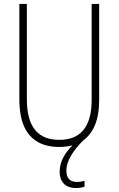

<svg xmlns="http://www.w3.org/2000/svg" viewBox="-20 -734 600 972"><path d="M316 130C316 76 355 24 402 -24C452 -60 482 -125 482 -228V-714H444V-229C444 -82 380 -26 280 -26C176 -26 116 -87 116 -231V-714H78V-229C78 -67 150 10 280 10C304 10 326 7 347 2C307 41 282 87 282 134C282 191 315 218 365 218C382 218 398 215 408 211V181C400 184 385 187 369 187C334 187 316 168 316 130Z"/></svg>

Font: Noto Sans Myanmar Condensed ExtraLight
Style: Regular
Weight: 200
Width: 3
Designer: Monotype Design Team
Foundry: Monotype Imaging Inc.
Version: Version 2.107